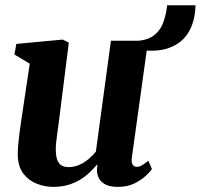

<svg xmlns="http://www.w3.org/2000/svg" viewBox="-20 -722 786 752"><path d="M188 10Q157 10 125.5 -1.8Q94 -13.5 72.2 -41Q50.5 -68.5 49.5 -116Q49.5 -133.5 51.2 -154.2Q53 -175 56 -198.2Q59 -221.5 62.5 -245.5Q66 -269.5 69.5 -292L96.5 -472.5L36.5 -508.5L44 -550L225.5 -567L249.5 -555L216 -288.5Q213.5 -267 210.5 -245.2Q207.5 -223.5 204.8 -203.5Q202 -183.5 200.2 -166.5Q198.5 -149.5 198.5 -137.5Q198.5 -112 204 -96.5Q209.5 -81 220.8 -74.2Q232 -67.5 249 -67.5Q270 -67.5 289.8 -76Q309.5 -84.5 326.2 -98.5Q343 -112.5 355.5 -128L414.5 -562.5H560L496.5 -105.5Q494 -86 499.5 -77.2Q505 -68.5 515.5 -68.5Q524.5 -68.5 533.8 -73.2Q543 -78 561 -92.5L575 -60Q570 -51.5 552.5 -34.8Q535 -18 507.2 -4Q479.5 10 442.5 10Q404 10 384.2 -4.8Q364.5 -19.5 360.5 -44.5Q360 -47 359.8 -50.8Q359.5 -54.5 359.8 -58.8Q360 -63 360.5 -67.5Q361 -72 361.5 -76L359.5 -77Q346.5 -61.5 330.2 -46Q314 -30.5 293 -17.8Q272 -5 246 2.5Q220 10 188 10ZM634.5 -701.5H745.5Q745 -642.5 720 -598.2Q695 -554 642.5 -534.5Q590 -515 506 -529.5L501 -561.5Q554 -561.5 581.5 -582.5Q609 -603.5 620.2 -636Q631.5 -668.5 634.5 -701.5Z"/></svg>

Font: Merriweather 20pt ExtraBold
Style: Italic
Weight: 800
Italic angle: -7.8°
Version: Version 2.101